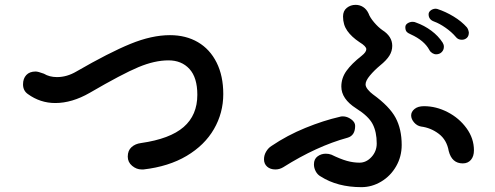

<svg xmlns="http://www.w3.org/2000/svg" viewBox="-20 -776 2040 792"><path d="M564 -77Q543 -77 525 -92Q507 -107 507 -130Q507 -155 522.5 -169Q538 -183 562 -186Q681 -203 737.5 -252Q794 -301 794 -385Q794 -456 761.5 -491.5Q729 -527 675 -527Q618 -527 551 -499Q484 -471 350 -393Q277 -351 208 -351Q146 -351 95 -388Q75 -402 75 -428Q75 -452 88.5 -466.5Q102 -481 127 -481Q137 -481 161 -472Q184 -458 215 -458Q256 -458 295 -481Q430 -559 518 -595Q606 -631 681 -631Q747 -631 796.5 -602Q846 -573 873.5 -518Q901 -463 901 -388Q901 -310 862.5 -243.5Q824 -177 750 -133Q676 -89 572 -77Z M1860 -624Q1843 -644 1818 -661.5Q1793 -679 1771 -687Q1748 -695 1748 -717Q1748 -726 1756 -732.5Q1764 -739 1775 -740Q1781 -740 1784 -739Q1818 -728 1851 -708Q1884 -688 1906 -663Q1912 -655 1914 -642Q1914 -627 1905.5 -619.5Q1897 -612 1885 -612Q1869 -612 1860 -624ZM1751 -570Q1730 -609 1675 -634Q1663 -639 1657.5 -645Q1652 -651 1652 -664Q1652 -674 1661.5 -680Q1671 -686 1682 -686Q1690 -686 1696 -683Q1730 -671 1759 -649.5Q1788 -628 1806 -600Q1811 -592 1811 -583Q1811 -570 1802 -561Q1793 -552 1779 -552Q1771 -552 1763 -557Q1755 -562 1751 -570ZM1303 -48Q1290 -55 1282.5 -69Q1275 -83 1275 -98Q1275 -120 1290 -131Q1305 -142 1324 -142Q1336 -142 1347 -138Q1384 -120 1410.5 -112.5Q1437 -105 1463 -105Q1491 -105 1512.5 -128.5Q1534 -152 1534 -184Q1534 -232 1517 -264.5Q1500 -297 1449 -329Q1388 -368 1388 -419Q1388 -454 1409 -483.5Q1430 -513 1472 -546Q1491 -561 1491 -573Q1491 -585 1463 -602Q1430 -624 1412.5 -649Q1395 -674 1395 -708Q1395 -731 1410.5 -743.5Q1426 -756 1447 -756Q1464 -756 1478 -747Q1492 -738 1500 -721Q1506 -704 1523 -684Q1540 -664 1557 -652Q1598 -626 1598 -587Q1598 -565 1586 -546Q1574 -527 1548 -506Q1524 -486 1506 -464.5Q1488 -443 1488 -428Q1488 -418 1497.5 -406.5Q1507 -395 1518 -387Q1587 -337 1612 -290Q1637 -243 1637 -178Q1637 -130 1614 -90Q1591 -50 1552.5 -27Q1514 -4 1471 -4Q1372 -4 1303 -48ZM1831 -153Q1823 -199 1790 -224Q1757 -249 1717 -254Q1700 -257 1688 -271Q1676 -285 1676 -300Q1676 -315 1690 -326.5Q1704 -338 1729 -338Q1779 -338 1826.5 -313.5Q1874 -289 1904.5 -247Q1935 -205 1935 -156Q1935 -131 1922.5 -116.5Q1910 -102 1889 -102Q1844 -102 1831 -153ZM1069 -119Q1069 -136 1078 -151Q1087 -166 1100 -174Q1165 -218 1240 -248.5Q1315 -279 1381 -294Q1386 -296 1394 -296Q1412 -296 1428.5 -284Q1445 -272 1445 -257Q1445 -217 1414 -208Q1286 -173 1148 -86Q1133 -77 1116 -77Q1095 -77 1082 -88.5Q1069 -100 1069 -119Z"/></svg>

Font: Tsukimi Rounded SemiBold
Style: Regular
Weight: 600
Designer: Takashi Funayama
Foundry: Takashi Funayama
Version: Version 1.032; ttfautohint (v1.8.3)